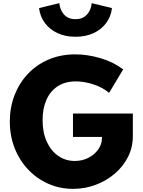

<svg xmlns="http://www.w3.org/2000/svg" viewBox="-20 -1186 907 1222"><path d="M445 16Q520 16 588.5 -9.5Q657 -35 710.5 -80.8Q764 -126.5 794.8 -187.5Q825.5 -248.5 825.5 -319.5V-463.5H444.5V-314.5H629V-308.5Q629 -268 605 -234.5Q581 -201 541.8 -181.2Q502.5 -161.5 455.5 -161.5Q398 -161.5 351.5 -193.2Q305 -225 278 -283.5Q251 -342 251 -421.5Q251 -494.5 275.2 -550Q299.5 -605.5 347 -636.8Q394.5 -668 463 -668Q515.5 -668 573.8 -649.2Q632 -630.5 674.5 -595L764 -744.5Q700 -792.5 618 -816.2Q536 -840 460 -840Q365.5 -840 288.5 -806.8Q211.5 -773.5 156.5 -714.8Q101.5 -656 72 -578.8Q42.5 -501.5 42.5 -413Q42.5 -321.5 73.2 -243.2Q104 -165 159 -107Q214 -49 287.2 -16.5Q360.5 16 445 16ZM460.5 -952Q525.5 -952 575.5 -975.2Q625.5 -998.5 656 -1039.8Q686.5 -1081 692.5 -1134.5L563.5 -1166Q561.5 -1141.5 550.2 -1118Q539 -1094.5 517 -1079.2Q495 -1064 460.5 -1064Q426 -1064 404 -1079.2Q382 -1094.5 371 -1118Q360 -1141.5 357.5 -1166L228.5 -1134.5Q235 -1081 265.5 -1039.8Q296 -998.5 346 -975.2Q396 -952 460.5 -952Z"/></svg>

Font: Spartan ExtraBold
Style: Regular
Weight: 800
Designer: Matt Bailey, Mirko Velimirovic
Foundry: Matt Bailey
Version: Version 1.003; ttfautohint (v1.8.3)